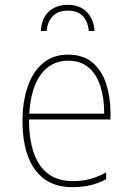

<svg xmlns="http://www.w3.org/2000/svg" viewBox="-20 -764 540 794"><path d="M280 10Q209 10 163 -24Q117 -58 95 -119.5Q73 -181 73 -262Q73 -341 93.5 -403Q114 -465 156 -501.5Q198 -538 261 -538Q325 -538 363.5 -504.5Q402 -471 419.5 -416Q437 -361 437 -296V-270H100Q100 -144 146 -79.5Q192 -15 280 -15Q319 -15 351.5 -23.5Q384 -32 419 -51V-23Q390 -7 355.5 1.5Q321 10 280 10ZM411 -294Q411 -357 395.5 -406.5Q380 -456 347 -484.5Q314 -513 261 -513Q193 -513 150.5 -458Q108 -403 101 -294ZM260 -744Q309 -744 338 -715.5Q367 -687 371 -636H347Q344 -674 323 -697Q302 -720 260 -720Q220 -720 198 -697Q176 -674 173 -636H149Q152 -689 182.5 -716.5Q213 -744 260 -744Z"/></svg>

Font: Noto Sans Mono ExtraCondensed Thin
Style: Regular
Weight: 100
Width: 2
Designer: Monotype Design Team
Foundry: Monotype Imaging Inc.
Version: Version 2.014; ttfautohint (v1.8.4.7-5d5b)